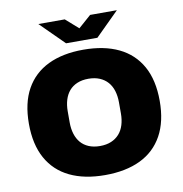

<svg xmlns="http://www.w3.org/2000/svg" viewBox="-95 -974 1022 1074"><g transform="rotate(-10 416.5 -436.5)"><path d="M416 12Q299 12 216 -28Q133 -68 89 -147.5Q45 -227 45 -344Q45 -462 89 -541Q133 -620 216 -660Q299 -700 416 -700Q534 -700 617 -660Q700 -620 744 -541Q788 -462 788 -344Q788 -227 744 -147.5Q700 -68 617 -28Q534 12 416 12ZM416 -153Q452 -153 479.5 -164.5Q507 -176 525.5 -197Q544 -218 553 -247.5Q562 -277 562 -312V-376Q562 -411 553 -440.5Q544 -470 525.5 -491Q507 -512 479.5 -523.5Q452 -535 416 -535Q380 -535 352.5 -523.5Q325 -512 307 -491Q289 -470 280 -440.5Q271 -411 271 -376V-312Q271 -277 280 -247.5Q289 -218 307 -197Q325 -176 352.5 -164.5Q380 -153 416 -153ZM194 -885H344L445 -796H387L488 -885H640L506 -752H328Z"/></g></svg>

Font: Archivo SemiBold Black
Style: Regular
Weight: 900
Version: Version 2.001